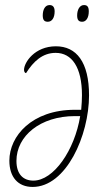

<svg xmlns="http://www.w3.org/2000/svg" viewBox="-20 -729 406 759"><path d="M305 -643C320 -643 331 -658 331 -684C331 -702 325 -709 312 -709C294 -709 285 -689 285 -668C285 -649 292 -643 305 -643ZM169 -643C185 -643 196 -658 196 -684C196 -702 188 -709 176 -709C157 -709 149 -689 149 -668C149 -649 156 -643 169 -643ZM109 10C242 10 332 -194 332 -352C332 -484 282 -546 201 -546C117 -546 75 -482 75 -453C75 -445 79 -440 83 -440C112 -486 148 -520 200 -520C264 -520 304 -463 304 -353C304 -339 303 -314 301 -295H276C106 -295 17 -191 17 -94C17 -29 51 10 109 10ZM112 -15C72 -15 45 -40 45 -93C45 -192 140 -270 276 -270H297C275 -135 192 -15 112 -15Z"/></svg>

Font: Noto Serif Condensed Thin
Style: Italic
Weight: 100
Width: 3
Italic angle: -12°
Designer: Monotype Design Team
Foundry: Monotype Imaging Inc.
Version: Version 2.013